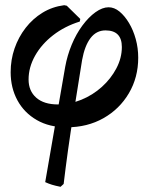

<svg xmlns="http://www.w3.org/2000/svg" viewBox="-20 -478 573 739"><path d="M213 241Q193 237 180 233Q167 229 154 223L231 -221Q239 -265 256 -306Q273 -347 297 -379.5Q321 -412 347.5 -431Q374 -450 398 -450Q420 -450 440 -433.5Q460 -417 476.5 -389.5Q493 -362 502.5 -327.5Q512 -293 512 -256Q512 -180 476 -119Q440 -58 378 -23Q316 12 237 12Q170 12 121.5 -16Q73 -44 47 -92Q21 -140 21 -200Q21 -248 36 -291.5Q51 -335 78.5 -370.5Q106 -406 143.5 -429Q181 -452 227 -458L237 -456L289 -405L287 -395Q229 -377 184.5 -342.5Q140 -308 115 -263.5Q90 -219 90 -172Q90 -128 119.5 -102Q149 -76 203 -76Q249 -76 293 -94Q337 -112 372 -143.5Q407 -175 428 -215Q449 -255 449 -297Q449 -361 386 -361Q351 -361 328.5 -331.5Q306 -302 296 -247Q279 -139 265 -53Q251 33 241.5 102Q232 171 225 230Z"/></svg>

Font: Alegreya SemiBold
Style: Italic
Weight: 600
Italic angle: -7°
Designer: Juan Pablo del Peral
Foundry: Huerta Tipografica
Version: Version 2.009